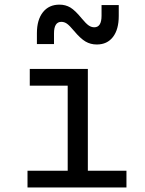

<svg xmlns="http://www.w3.org/2000/svg" viewBox="-20 -828 640 848"><path d="M279 -25V-523.5H368V-25ZM101.5 0V-74H538.5V0ZM111.5 -449.5V-523.5H341V-449.5ZM407.5 -631.5Q380 -631.5 357.8 -644.5Q335.5 -657.5 307 -691.5Q287 -715.5 275.5 -723.5Q264 -731.5 251 -731.5Q218.5 -731.5 218.5 -680.5V-633.5H143V-681.5Q143 -740.5 169.5 -774Q196 -807.5 242.5 -807.5Q269.5 -807.5 290.8 -794.8Q312 -782 341 -746.5Q360 -723.5 371.8 -715.5Q383.5 -707.5 396.5 -707.5Q428.5 -707.5 428.5 -758.5V-805.5H504.5V-757.5Q504.5 -698 479 -664.8Q453.5 -631.5 407.5 -631.5Z"/></svg>

Font: Google Sans Code
Style: Regular
Weight: 400
Monospace: yes
Designer: Google Sans Code Authors
Foundry: Google LLC
Version: Version 6.000